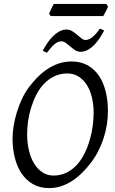

<svg xmlns="http://www.w3.org/2000/svg" viewBox="-20 -943 585 978"><path d="M457 -369.1Q457 -410.2 448.2 -446.5Q439.5 -482.9 422.4 -510Q405.3 -537.1 380.4 -553Q355.5 -568.8 323.2 -568.8Q286.1 -568.8 256.6 -554.4Q227.1 -540 204.1 -516.1Q181.2 -492.2 165 -460.4Q148.9 -428.7 138.4 -394.5Q127.9 -360.4 123 -325.4Q118.2 -290.5 118.2 -259.8Q118.2 -214.4 127.7 -175.5Q137.2 -136.7 154.8 -108.6Q172.4 -80.6 197 -64.7Q221.7 -48.8 252 -48.8Q289.6 -48.8 319.6 -64Q349.6 -79.1 372.3 -104.2Q395 -129.4 411.1 -162.4Q427.2 -195.3 437.5 -231Q447.8 -266.6 452.4 -302.5Q457 -338.4 457 -369.1ZM529.8 -377.9Q529.8 -343.3 524.2 -307.6Q518.6 -272 507.1 -237.3Q495.6 -202.6 478.8 -170.2Q461.9 -137.7 439.9 -109.9Q419.4 -83.5 396.2 -60.8Q373 -38.1 346.9 -21.2Q320.8 -4.4 291.7 5.4Q262.7 15.1 230 15.1Q183.1 15.1 148.2 -4.9Q113.3 -24.9 90.1 -59.3Q66.9 -93.8 55.4 -139.6Q43.9 -185.5 43.9 -236.8Q43.9 -267.6 49.6 -302Q55.2 -336.4 65.7 -370.8Q76.2 -405.3 91.3 -437.7Q106.4 -470.2 126 -497.1Q146.5 -524.4 170.2 -548.6Q193.8 -572.8 220.9 -590.8Q248 -608.9 278.8 -619.4Q309.6 -629.9 344.2 -629.9Q392.1 -629.9 427.2 -609.9Q462.4 -589.8 485.1 -555.4Q507.8 -521 518.8 -475.1Q529.8 -429.2 529.8 -377.9ZM510.7 -787.6Q500.5 -768.1 487.5 -748.5Q474.6 -729 459.5 -713.6Q444.3 -698.2 427 -688.7Q409.7 -679.2 390.6 -679.2Q375 -679.2 362.5 -687.5Q350.1 -695.8 338.6 -705.8Q327.1 -715.8 315.7 -724.1Q304.2 -732.4 291.5 -732.4Q274.4 -732.4 256.8 -717Q239.3 -701.7 218.8 -674.3L197.8 -684.6Q208 -704.1 220.9 -723.4Q233.9 -742.7 249.3 -758.1Q264.6 -773.4 282.2 -783Q299.8 -792.5 318.4 -792.5Q334.5 -792.5 347.9 -784.2Q361.3 -775.9 373 -765.9Q384.8 -755.9 395 -747.6Q405.3 -739.3 415.5 -739.3Q432.6 -739.3 451.4 -754.6Q470.2 -770 488.8 -797.4ZM530.3 -910.6Q528.8 -905.3 525.6 -898.4Q522.5 -891.6 518.8 -884.8Q515.1 -877.9 511.7 -871.6Q508.3 -865.2 505.9 -861.3H237.8L230 -873Q231.9 -877.9 234.9 -884.5Q237.8 -891.1 241 -897.9Q244.1 -904.8 247.6 -911.4Q251 -918 253.9 -922.9H521Z"/></svg>

Font: Gentium Plus Phon
Style: Italic
Weight: 400
Italic angle: -8°
Designer: J. Victor Gaultney, Annie Olsen, Iska Routamaa, Becca Hirsbrunner
Foundry: SIL International
Version: Version 5.000